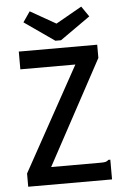

<svg xmlns="http://www.w3.org/2000/svg" viewBox="-56 -844 562 883"><g transform="rotate(-5 225.0 -402.0)"><path d="M38 -61 303 -541H49V-623H411V-562L151 -81H379Q396 -81 403 -83Q410 -85 416 -91H425V0H38ZM353 -804 386 -756 247 -658H221L82 -755L115 -803L233 -736Z"/></g></svg>

Font: Inconsolata SemiCondensed SemiBold
Style: Regular
Weight: 600
Width: 4
Monospace: yes
Designer: Raph Levien, Cyreal, Brenton Simpson
Foundry: Raph Levien, Cyreal, Google
Version: Version 3.001; ttfautohint (v1.8.2.53-6de2)